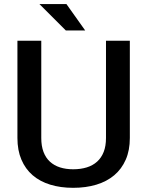

<svg xmlns="http://www.w3.org/2000/svg" viewBox="-20 -911 721 942"><path d="M398 -761.5H303L173.5 -891H306ZM339 10.5Q277 10.5 226.5 -5Q176 -20.5 140.2 -51.2Q104.5 -82 85 -127.8Q65.5 -173.5 65.5 -234V-711H182.5V-234Q182.5 -194.5 193.5 -165.5Q204.5 -136.5 225 -117.8Q245.5 -99 274.2 -89.8Q303 -80.5 339 -80.5Q376 -80.5 405.8 -89.8Q435.5 -99 456.5 -118Q477.5 -137 488.8 -165.8Q500 -194.5 500 -234V-711H617V-234Q617 -173.5 597 -127.8Q577 -82 540.5 -51.2Q504 -20.5 452.8 -5Q401.5 10.5 339 10.5Z"/></svg>

Font: Roberto Sans Medium
Style: Regular
Weight: 500
Designer: Google (font) & Cristiano Sobral (main changes)
Version: Version 1.000;October 12, 2021;FontCreator 14.0.0.2814 64-bi